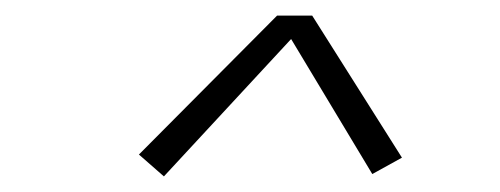

<svg xmlns="http://www.w3.org/2000/svg" viewBox="-20 -707 640 246"><path d="M190 -481 158 -509 335 -687H380L495 -505L457 -484L353 -657Z"/></svg>

Font: Iosevka Curly Slab XLtExObl
Style: Regular
Weight: 200
Width: 7
Italic angle: -9°
Monospace: yes
Designer: Belleve Invis
Foundry: Belleve Invis
Version: Version 11.0.0; ttfautohint (v1.8.3)